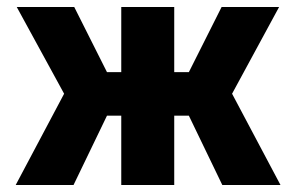

<svg xmlns="http://www.w3.org/2000/svg" viewBox="-20 -531 847 551"><path d="M25 0H191L287 -199H328V0H480V-199H522L618 0H785L646 -262L781 -511H616L522 -324H480V-511H328V-324H287L193 -511H28L164 -262Z"/></svg>

Font: Finlandica
Style: Bold
Weight: 700
Designer: Niklas Ekholm, Juho Hiilivirta, Jaakko Suomalainen
Foundry: Helsinki Type Studio
Version: Version 2.000;Glyphs 3.2 (3202)